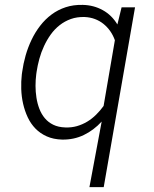

<svg xmlns="http://www.w3.org/2000/svg" viewBox="-20 -558 627 781"><path d="M70.3 -266.1Q74.7 -298.8 84.2 -332.3Q93.8 -365.7 108.4 -396.2Q123 -426.8 143.3 -453.1Q163.6 -479.5 189.5 -498.8Q215.3 -518.1 247.1 -528.6Q278.8 -539.1 316.9 -538.1Q361.3 -537.1 397.9 -516.8Q434.6 -496.6 457.5 -458.5L474.6 -528.3H529.3L401.9 203.1H343.8L393.6 -63.5Q361.3 -28.3 320.8 -8.8Q280.3 10.7 232.4 9.8Q197.3 8.8 170.4 -3.2Q143.6 -15.1 124.3 -34.9Q105 -54.7 92.8 -80.8Q80.6 -106.9 74 -136Q67.4 -165 66.4 -195.8Q65.4 -226.6 68.8 -255.9ZM127.4 -255.4Q124.5 -232.9 124.5 -208.7Q124.5 -184.6 128.2 -160.9Q131.8 -137.2 140.1 -115.5Q148.4 -93.8 162.4 -77.1Q176.3 -60.5 196.8 -50.5Q217.3 -40.5 245.6 -39.6Q270.5 -38.6 292.7 -44.9Q314.9 -51.3 334.5 -63Q354 -74.7 370.8 -91.3Q387.7 -107.9 401.4 -127L447.3 -394.5Q439.9 -415 428 -431.9Q416 -448.7 400.4 -461.2Q384.8 -473.6 365.7 -480.7Q346.7 -487.8 324.2 -488.8Q293.5 -489.7 268.3 -480.7Q243.2 -471.7 222.7 -455.6Q202.1 -439.5 186.5 -417.7Q170.9 -396 159.2 -370.8Q147.5 -345.7 140.1 -318.8Q132.8 -292 128.9 -266.1Z"/></svg>

Font: TypoPRO Roboto Mono
Style: Italic
Weight: 300
Designer: Google
Version: Version 2.000986; 2015; ttfautohint (v1.3)